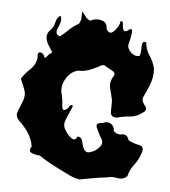

<svg xmlns="http://www.w3.org/2000/svg" viewBox="-46 -636 591 667"><g transform="rotate(5 249.5 -303.0)"><path d="M183.6 -41Q164.6 -50.8 146 -61Q127.4 -71.3 110.4 -83Q96.2 -83 82.5 -88.9Q75.2 -91.8 75.2 -98.6Q75.2 -104 80.1 -112.3Q75.7 -137.7 61.5 -159.2Q46.9 -180.7 28.3 -197.8Q19 -207 19 -217.8Q19 -223.6 21.5 -229.5Q28.8 -246.6 34.2 -261.7Q40.5 -275.4 40.5 -288.1Q40.5 -296.4 38.1 -303.7Q30.8 -324.2 22 -342.8Q33.2 -361.3 51.8 -378.4Q70.3 -395.5 73.7 -420.4Q72.8 -425.3 72.8 -428.7Q72.8 -439.9 80.6 -439.9Q80.6 -439.9 82 -439.9Q93.3 -438.5 97.2 -423.3Q98.1 -422.9 99.1 -422.9Q102.5 -422.9 106 -428.2Q110.8 -435.1 115.2 -438Q121.6 -440.9 121.6 -444.8Q121.6 -446.8 120.1 -448.2Q115.7 -454.1 112.8 -460Q102.5 -472.7 99.1 -489.3Q98.6 -492.7 98.6 -496.1Q98.6 -508.8 108.4 -519Q120.6 -529.3 124.5 -548.8Q128.4 -567.9 141.1 -572.3Q143.6 -566.4 143.6 -560.1Q143.6 -547.9 135.7 -532.2Q131.3 -523.4 131.3 -516.6Q131.3 -505.4 144 -501Q159.7 -513.2 174.3 -527.3Q188.5 -541 206.1 -550.3Q212.9 -560.1 213.4 -571.8Q213.9 -583 213.9 -594.2Q221.7 -586.4 228 -577.1Q234.4 -567.9 245.1 -564.5Q255.9 -571.3 269.5 -571.3Q275.9 -571.3 282.7 -569.8Q303.7 -564.5 303.7 -542.5Q303.7 -542 303.7 -541.5Q310.1 -529.3 317.9 -529.3Q324.2 -529.3 332 -537.6Q349.1 -556.2 349.1 -570.8Q351.6 -572.3 353.5 -572.3Q358.9 -572.3 358.9 -561.5Q358.9 -546.9 364.3 -540.5Q365.7 -538.6 369.1 -538.6Q372.1 -539.1 377 -542Q384.3 -547.9 388.2 -547.9Q392.6 -547.9 392.6 -540Q392.6 -537.1 392.1 -532.7Q388.7 -508.3 385.3 -499.5Q383.8 -495.1 383.8 -490.7Q383.8 -478.5 395.5 -466.8Q406.7 -456.5 417.5 -456.5Q422.4 -456.5 426.8 -458.5Q430.2 -467.3 430.2 -485.4Q430.2 -487.8 430.2 -490.2Q430.2 -507.8 439.5 -507.8Q441.9 -507.8 445.3 -506.3Q446.8 -481.9 460.4 -461.9Q474.1 -441.9 479.5 -418.9Q480 -413.6 480 -408.2Q480 -385.7 472.2 -364.7Q462.4 -337.9 449.7 -313.5Q449.7 -312 449.7 -310.5Q449.7 -298.8 460.4 -286.1Q464.8 -281.2 464.8 -276.4Q464.8 -268.6 452.6 -261.2Q434.1 -246.6 411.1 -245.1Q387.7 -243.7 366.7 -237.3Q365.2 -237.3 363.8 -237.3Q343.8 -237.3 343.8 -256.3Q343.8 -269 344.2 -294.4Q340.3 -314.5 334.5 -334.5Q332.5 -341.3 332.5 -348.6Q332.5 -361.8 339.4 -375Q344.7 -381.8 344.7 -387.2Q344.7 -393.6 337.4 -397.5Q323.7 -404.8 313.5 -410.6Q309.1 -415 304.2 -415Q302.7 -415 301.3 -414.6Q295.4 -413.6 289.6 -409.2Q272.9 -400.4 254.9 -393.6Q239.3 -388.2 222.7 -388.2Q222.7 -388.2 217.3 -388.2Q189.5 -380.9 174.3 -352.1Q165.5 -335 165.5 -318.8Q165.5 -307.6 169.4 -296.4Q172.4 -284.7 173.8 -260.7Q174.8 -247.6 181.2 -247.6Q186.5 -247.6 195.3 -256.3Q199.7 -266.6 206.5 -267.1Q206.5 -267.1 207 -267.1Q210 -267.1 210 -264.2Q210 -261.2 206.5 -254.4Q198.7 -235.4 189.5 -214.4Q186 -206.5 186 -198.7Q186 -185.5 195.8 -173.3Q201.7 -162.1 215.3 -152.3Q220.2 -148.9 224.1 -148.9Q231.4 -148.9 235.8 -160.2Q251 -159.2 253.9 -142.6Q256.8 -126.5 263.7 -115.7Q267.1 -111.3 271.5 -109.4Q273.4 -108.4 276.4 -108.4Q279.8 -108.4 283.7 -109.9Q301.8 -113.8 315.4 -129.9Q322.8 -137.7 322.8 -146.5Q322.8 -146.5 322.8 -147Q322.8 -155.3 315.4 -165Q308.6 -177.2 300.3 -195.8Q298.3 -200.2 298.3 -203.1Q298.3 -213.9 317.9 -214.4Q326.7 -218.3 334 -218.3Q340.8 -218.3 346.7 -214.8Q358.9 -208 359.9 -189.9Q368.2 -180.2 381.8 -180.2Q385.3 -180.2 388.7 -180.7Q391.1 -181.2 393.1 -181.2Q408.2 -181.2 413.6 -162.6Q428.2 -153.8 450.7 -149.4Q465.3 -147 465.3 -134.3Q465.3 -127.4 460.9 -117.2Q453.6 -96.2 439.5 -78.1Q425.3 -60.5 420.4 -38.1Q409.7 -27.3 395.5 -27.3Q391.1 -27.3 386.2 -28.3Q377.4 -30.3 368.7 -30.3Q358.4 -30.3 348.6 -27.3Q325.2 -24.9 302.2 -20.5Q278.8 -16.1 255.9 -12.2Q236.3 -15.1 218.8 -23.9Q201.2 -32.7 183.6 -41Z"/></g></svg>

Font: Brazier Flame
Style: Regular
Weight: 400
Designer: Walter E Stewart
Version: 0.1